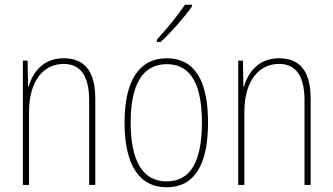

<svg xmlns="http://www.w3.org/2000/svg" viewBox="-20 -784 1411 814"><path d="M250 -537C161 -537 118 -475 101 -416H99L97 -527H77V0H103V-308C103 -445 167 -513 250 -513C317 -513 358 -468 358 -359V0H384V-366C384 -485 336 -537 250 -537Z M794 -757V-764H764C731 -715 690 -665 645 -616V-606H661C704 -645 760 -709 794 -757ZM862 -264C862 -428 814 -537 687 -537C569 -537 508 -440 508 -265C508 -88 568 10 687 10C805 10 862 -87 862 -264ZM534 -265C534 -423 583 -512 687 -512C797 -512 836 -413 836 -265C836 -102 790 -15 686 -15C582 -15 534 -107 534 -265Z M1163 -537C1074 -537 1031 -475 1014 -416H1012L1010 -527H990V0H1016V-308C1016 -445 1080 -513 1163 -513C1230 -513 1271 -468 1271 -359V0H1297V-366C1297 -485 1249 -537 1163 -537Z"/></svg>

Font: Noto Sans Malayalam Condensed Thin
Style: Regular
Weight: 100
Width: 3
Designer: Jelle Bosma - Monotype Design Team
Foundry: Monotype Imaging Inc.
Version: Version 2.104